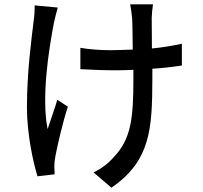

<svg xmlns="http://www.w3.org/2000/svg" viewBox="-20 -806 940 891"><path d="M687 -487C737 -490 785 -496 824 -502V-603C783 -594 736 -586 685 -581C684 -641 685 -701 684 -723C685 -746 687 -767 690 -786H584C587 -771 591 -746 593 -723C595 -697 595 -637 596 -576C559 -575 528 -573 493 -573C445 -573 394 -577 353 -584V-485C395 -483 453 -480 494 -480C504 -480 514 -480 524 -480H534C556 -480 577 -481 599 -482V-441C599 -263 590 -161 507 -76C484 -48 445 -20 414 -6L497 65C679 -59 686 -210 687 -435V-487ZM233 3C234 -9 232 -24 232 -34C232 -45 234 -66 237 -81C247 -133 270 -235 295 -311L246 -343C233 -299 213 -244 201 -207C172 -353 205 -568 230 -699C234 -718 242 -750 248 -771L141 -781C141 -760 140 -732 136 -707C126 -624 105 -471 105 -307C105 -183 135 -48 154 12L233 3Z"/></svg>

Font: Glow Sans SC Condensed Medium
Style: Regular
Weight: 600
Width: 3
Designer: Ryoko NISHIZUKA (kana, bopomofo & ideographs); Paul D. Hunt (Latin, Greek & Cyrillic); Sandoll Communications, Soo-young
Version: Version 0.93